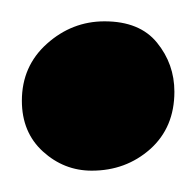

<svg xmlns="http://www.w3.org/2000/svg" viewBox="-32 -491 183 180"><path d="M54 -331Q28 -331 8.2 -349Q-11.5 -367 -11.5 -396.5Q-11.5 -429 12 -450Q35.5 -471 66 -471Q99 -471 115.2 -451Q131.5 -431 131.5 -405Q131.5 -371.5 108.8 -351.2Q86 -331 54 -331Z"/></svg>

Font: Merriweather Medium
Style: Regular
Weight: 500
Version: Version 2.100